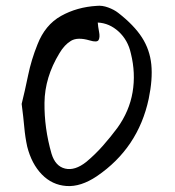

<svg xmlns="http://www.w3.org/2000/svg" viewBox="-20 -638 599 656"><path d="M311 -36Q256 1 207 -2.5Q158 -6 123 -42Q88 -78 73 -137Q66 -169 63 -203Q60 -237 54 -283Q65 -327 76 -380.5Q87 -434 108 -486Q134 -553 188.5 -583.5Q243 -614 311 -618Q329 -620 349.5 -612.5Q370 -605 384 -594Q438 -552 465 -510Q492 -468 497 -417.5Q502 -367 488 -300Q452 -132 311 -36ZM275 -85Q305 -110 331.5 -140Q358 -170 381 -201Q422 -258 433 -323Q444 -388 427 -456Q417 -501 385.5 -530Q354 -559 314 -561Q315 -547 318.5 -529Q322 -511 317 -501.5Q312 -492 286 -500Q245 -512 222.5 -498.5Q200 -485 183 -456Q133 -374 132 -287Q131 -200 156 -113Q169 -70 202.5 -62Q236 -54 275 -85Z"/></svg>

Font: Mynerve
Style: Regular
Weight: 400
Designer: Carolina Short
Foundry: Carolina Short
Version: Version 1.000; ttfautohint (v1.8.4.7-5d5b)